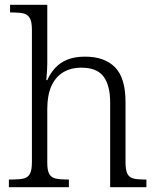

<svg xmlns="http://www.w3.org/2000/svg" viewBox="-20 -780 657 800"><path d="M17 0V-32H33Q62 -32 79.5 -36.5Q97 -41 105 -56.5Q113 -72 113 -105V-655Q113 -689 104.5 -704Q96 -719 79.5 -723.5Q63 -728 37 -728H22V-760H177V-514Q177 -500 176 -485.5Q175 -471 174 -460Q173 -449 173 -446H177Q189 -474 209.5 -496.5Q230 -519 260.5 -531.5Q291 -544 334 -544Q416 -544 459.5 -499.5Q503 -455 503 -355V-105Q503 -72 510.5 -56.5Q518 -41 535 -36.5Q552 -32 580 -32H590V0H439V-352Q439 -424 411.5 -461Q384 -498 319 -498Q274 -498 242 -478Q210 -458 193.5 -420Q177 -382 177 -326V-102Q177 -70 185 -55.5Q193 -41 210.5 -36.5Q228 -32 256 -32H267V0Z"/></svg>

Font: Noto Serif Kannada Light
Style: Regular
Weight: 300
Version: Version 2.003